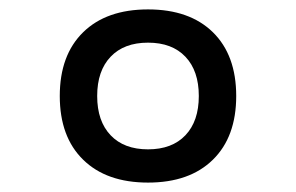

<svg xmlns="http://www.w3.org/2000/svg" viewBox="-20 -723 626 406"><path d="M293 -336.9Q205.1 -336.9 155.8 -385.3Q106.4 -433.6 106.4 -520Q106.4 -606.4 155.8 -654.8Q205.1 -703.1 293 -703.1Q380.9 -703.1 430.2 -654.8Q479.5 -606.4 479.5 -520Q479.5 -433.6 430.2 -385.3Q380.9 -336.9 293 -336.9ZM293 -407.2Q343.8 -407.2 372.1 -437Q400.4 -466.8 400.4 -520Q400.4 -573.2 372.1 -603Q343.8 -632.8 293 -632.8Q242.2 -632.8 213.9 -603Q185.5 -573.2 185.5 -520Q185.5 -466.8 213.9 -437Q242.2 -407.2 293 -407.2Z"/></svg>

Font: Cascadia Mono NF SemiLight
Style: Regular
Weight: 350
Monospace: yes
Designer: Aaron Bell
Foundry: Saja Typeworks
Version: Version 2404.023; ttfautohint (v1.8.4)